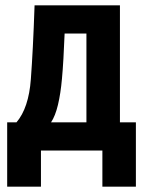

<svg xmlns="http://www.w3.org/2000/svg" viewBox="-20 -566 540 722"><path d="M7 136V-106H42Q88 -160 96 -268Q100 -322 103.5 -390Q107 -458 110 -546H431V-106H491V136H365V0H134V136ZM213 -270Q208 -214 198 -172Q188 -130 172 -106H305V-440H223Q221 -389 218.5 -345.5Q216 -302 213 -270Z"/></svg>

Font: Noto Sans Mono ExtraCondensed
Style: Bold
Weight: 700
Width: 2
Designer: Monotype Design Team
Foundry: Monotype Imaging Inc.
Version: Version 2.014